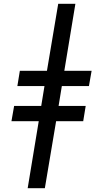

<svg xmlns="http://www.w3.org/2000/svg" viewBox="-20 -843 540 1006"><path d="M125 143 183 -208H40L54 -288H196L213 -392H71L84 -472H226L285 -823H375L317 -472H460L446 -392H304L287 -288H429L416 -208H274L215 143Z"/></svg>

Font: Iosevka SS04 Medium
Style: Italic
Weight: 500
Italic angle: -9°
Monospace: yes
Designer: Belleve Invis
Foundry: Belleve Invis
Version: Version 19.0.0; ttfautohint (v1.8.4)